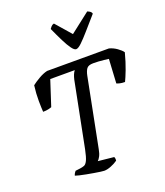

<svg xmlns="http://www.w3.org/2000/svg" viewBox="-170 -1079 1023 1192"><g transform="rotate(-20 341.0 -483.0)"><path d="M311 0Q304 0 286 -2.5Q268 -5 244.5 -9Q221 -13 197 -17.5Q173 -22 154.5 -26.5Q136 -31 128 -34Q131 -45 136 -51.5Q141 -58 143 -61L175 -65Q190 -67 202 -71.5Q214 -76 224 -96.5Q234 -117 244 -166L329 -596Q333 -613 338.5 -626.5Q344 -640 352 -650H190L136 -484Q130 -481 114.5 -477.5Q99 -474 79 -474Q77 -500 76.5 -546.5Q76 -593 83 -648Q102 -663 132 -680.5Q162 -698 189 -704H597Q624 -697 648 -680Q672 -663 682 -648Q666 -587 648.5 -541.5Q631 -496 620 -474Q600 -474 586 -477.5Q572 -481 566 -484L575 -643Q561 -645 543.5 -647Q526 -649 508.5 -650Q491 -651 474 -651Q442 -651 430.5 -635.5Q419 -620 413 -590L324 -138Q319 -110 310 -93.5Q301 -77 293 -70L398 -59Q400 -55 401 -49Q402 -43 401 -34Q383 -21 357 -10.5Q331 0 311 0ZM405 -769Q393 -769 376.5 -791.5Q360 -814 340.5 -853Q321 -892 299 -941Q305 -949 311 -956Q317 -963 329 -966L418 -864L549 -966Q562 -961 569 -955Q576 -949 577 -941Q534 -892 500 -853Q466 -814 442.5 -791.5Q419 -769 405 -769Z"/></g></svg>

Font: Texturina 12pt Medium
Style: Italic
Weight: 500
Italic angle: -11°
Designer: Guillermo Torres Carreño
Foundry: Omnibus-Type
Version: Version 1.002